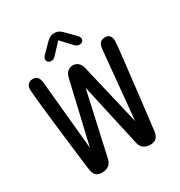

<svg xmlns="http://www.w3.org/2000/svg" viewBox="-184 -911 987 1050"><g transform="rotate(-30 309.5 -386.0)"><path d="M156.5 9.5Q131.5 9.5 119 -3.2Q106.5 -16 103 -42Q101.5 -51.5 97.5 -82.8Q93.5 -114 88 -160Q82.5 -206 76.2 -259Q70 -312 63.8 -365Q57.5 -418 52.8 -463.5Q48 -509 45 -539.8Q42 -570.5 42 -578.5Q42 -601 53 -612.5Q64 -624 83 -624Q103.5 -624 113.2 -611.2Q123 -598.5 125 -572.5L166.5 -141.5L257.5 -531.5Q263.5 -556 277.5 -567.5Q291.5 -579 310 -579Q328 -579 342.5 -567.5Q357 -556 362.5 -531.5L453.5 -144.5L494.5 -572.5Q496.5 -598.5 507.2 -611.2Q518 -624 539 -624Q558 -624 568 -612.5Q578 -601 578 -578.5Q578 -572 575 -541.8Q572 -511.5 566.8 -466.2Q561.5 -421 555.5 -367.8Q549.5 -314.5 543.2 -261Q537 -207.5 531.2 -161Q525.5 -114.5 521.8 -83Q518 -51.5 517 -42Q513.5 -17 500.8 -3.8Q488 9.5 463.5 9.5H461.5Q437 9.5 420.2 -2.8Q403.5 -15 398.5 -39.5L310 -437.5L221.5 -39.5Q216 -15 199.8 -2.8Q183.5 9.5 159 9.5ZM414 -704.5Q426 -692 426 -681Q426 -670.5 418.5 -664.2Q411 -658 399 -658Q388.5 -658 381 -663.8Q373.5 -669.5 364.5 -679L310.5 -737.5L256 -679Q247 -668.5 239.8 -663.2Q232.5 -658 221.5 -658Q210 -658 202.8 -664.5Q195.5 -671 195.5 -681.5Q195.5 -686.5 198.2 -692.5Q201 -698.5 206.5 -704.5L253.5 -752Q267.5 -767.5 280.2 -775Q293 -782.5 310 -782.5Q327.5 -782.5 340 -775.2Q352.5 -768 367 -752Z"/></g></svg>

Font: Sono ExtraLight Monospace
Style: Regular
Weight: 400
Version: Version 2.112